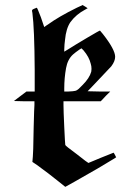

<svg xmlns="http://www.w3.org/2000/svg" viewBox="-20 -702 504 747"><path d="M279 -672Q282 -673 285.5 -675Q289 -677 292 -678Q295 -679 297 -680Q299 -681 300 -682H302L312 -676L321 -670L312 -665Q276 -646 254 -616Q237 -591 233 -547Q232 -541 231 -529.5Q230 -518 230 -510Q230 -502 230 -501Q231 -501 245 -510Q270 -526 319 -555Q368 -584 369 -583Q374 -577 380 -570Q428 -509 428 -481Q428 -464 413 -444Q411 -442 344 -371L321 -347L365 -346H409Q396 -334 372 -308H227V-294Q227 -272 230 -207.5Q233 -143 234 -138Q234 -135 279 -102Q322 -68 324 -68Q346 -77 372 -88Q421 -108 422 -108Q423 -108 432 -90L421 -83Q373 -53 270 5L234 25L204 1Q172 -25 124 -60L106 -72Q110 -105 111 -207Q113 -286 114 -294V-308H74L34 -309Q42 -315 58.5 -327.5Q75 -340 83 -346H115V-430Q114 -591 106 -652Q105 -658 104.5 -659.5Q104 -661 105.5 -663Q107 -665 107.5 -665.5Q108 -666 113 -668L123 -672Q125 -672 139 -635L152 -597L154 -598Q156 -600 160 -602.5Q164 -605 167 -607Q208 -637 279 -672ZM305 -506 297 -514Q296 -514 289.5 -509.5Q283 -505 275 -499Q267 -493 264 -490Q243 -471 237 -437Q230 -398 230 -358V-346H247Q256 -346 262.5 -347Q269 -348 272.5 -348.5Q276 -349 280.5 -352Q285 -355 286.5 -356.5Q288 -358 294 -364Q300 -370 302 -372Q328 -398 335 -423Q335 -424 335.5 -428Q336 -432 336 -434Q336 -445 333 -454Q327 -480 305 -506Z"/></svg>

Font: KaTeX_Fraktur
Style: Bold
Weight: 700
Version: Version 1.1; ttfautohint (v1.3)